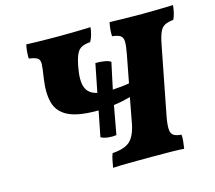

<svg xmlns="http://www.w3.org/2000/svg" viewBox="-99 -800 1033 924"><g transform="rotate(-15 418.0 -338.0)"><path d="M355 3Q358 -14 361.5 -33Q365 -52 371 -66Q431 -70 458 -94Q485 -118 497 -177L521 -305Q503 -300 482 -295.5Q461 -291 437 -288Q431 -256 424.5 -219Q418 -182 411 -145Q392 -142 370 -144.5Q348 -147 334 -155L359 -282Q355 -282 350 -282Q256 -282 207.5 -306.5Q159 -331 146 -380.5Q133 -430 145 -506Q152 -549 152.5 -569.5Q153 -590 141 -598Q129 -606 99 -610Q98 -623 99.5 -642Q101 -661 105 -679Q122 -678 151.5 -677.5Q181 -677 213 -676.5Q245 -676 269 -676Q304 -676 349.5 -677Q395 -678 425 -679Q423 -660 418.5 -643.5Q414 -627 405 -610Q379 -608 363 -600.5Q347 -593 337 -573Q327 -553 319 -512Q306 -445 318.5 -410Q331 -375 375 -365L403 -506Q423 -507 445.5 -503.5Q468 -500 479 -492Q463 -420 451 -361Q473 -362 496 -364.5Q519 -367 534 -370L560 -506Q568 -548 567.5 -569Q567 -590 554.5 -598.5Q542 -607 514 -610Q512 -640 520 -679Q537 -678 566.5 -677.5Q596 -677 628 -676.5Q660 -676 684 -676Q718 -676 762.5 -677Q807 -678 836 -679Q834 -660 830.5 -643.5Q827 -627 819 -610Q792 -607 776 -599Q760 -591 750.5 -569.5Q741 -548 733 -506L668 -172Q660 -129 661.5 -107Q663 -85 675.5 -76.5Q688 -68 714 -66Q716 -54 714 -34.5Q712 -15 709 3Q687 1 645.5 0.5Q604 0 547 0Q490 0 436 0.5Q382 1 355 3Z"/></g></svg>

Font: Vollkorn ExtraBold
Style: Italic
Weight: 800
Italic angle: -11°
Designer: Friedrich Althausen
Foundry: Friedrich Althausen
Version: Version 5.000; ttfautohint (v1.8.3)